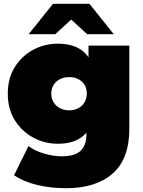

<svg xmlns="http://www.w3.org/2000/svg" viewBox="-20 -787 751 1011"><path d="M328 204Q247 204 176 187Q105 170 54 136L130 -18Q162 7 211.5 21.5Q261 36 305 36Q375 36 405 6.5Q435 -23 435 -78V-124L445 -294L446 -464V-547H661V-109Q661 50 573 127Q485 204 328 204ZM284 -30Q215 -30 155 -62.5Q95 -95 58 -154Q21 -213 21 -294Q21 -375 58 -434Q95 -493 155 -525Q215 -557 284 -557Q355 -557 400.5 -529Q446 -501 468 -442.5Q490 -384 490 -294Q490 -204 468 -145.5Q446 -87 400.5 -58.5Q355 -30 284 -30ZM344 -206Q371 -206 392 -217Q413 -228 425 -248Q437 -268 437 -294Q437 -321 425 -340.5Q413 -360 392 -370.5Q371 -381 344 -381Q318 -381 296.5 -370.5Q275 -360 262.5 -340.5Q250 -321 250 -294Q250 -268 262.5 -248Q275 -228 296.5 -217Q318 -206 344 -206ZM131 -607 259 -767H451L579 -607H439L297 -737H413L271 -607Z"/></svg>

Font: MOST Montserrat Black
Style: Regular
Weight: 900
Designer: Julieta Ulanovsky
Foundry: Julieta Ulanovsky
Version: Version 8.000;March 11, 2024;FontCreator 15.0.0.2926 64-bit